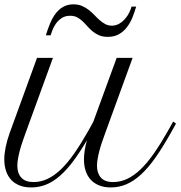

<svg xmlns="http://www.w3.org/2000/svg" viewBox="-63 -841 819 871"><path d="M105 -578.6H177.2L52.7 -236.8Q45.9 -217.8 39.1 -198Q32.2 -178.2 27.1 -158.9Q22 -139.6 18.8 -121.8Q15.6 -104 15.6 -88.9Q15.6 -55.2 33.7 -35.2Q51.8 -15.1 88.9 -15.1Q121.6 -15.1 152.1 -29.3Q182.6 -43.5 212.6 -72Q242.7 -100.6 272.9 -143.8Q303.2 -187 335.9 -244.6L359.9 -287.6L466.3 -578.6H538.6L414.1 -236.8Q407.2 -217.8 400.4 -198Q393.6 -178.2 388.4 -158.9Q383.3 -139.6 380.1 -121.8Q377 -104 377 -88.9Q377 -55.2 394.8 -35.2Q412.6 -15.1 450.2 -15.1Q482.9 -15.1 513.4 -29.3Q543.9 -43.5 574 -72Q604 -100.6 634.3 -143.8Q664.6 -187 697.3 -244.6L722.7 -289.6L735.4 -280.3L710.4 -235.4Q674.8 -172.4 642.3 -126.2Q609.9 -80.1 577.4 -50Q544.9 -20 511.2 -5.4Q477.5 9.3 439.5 9.3Q409.7 9.3 387 0.2Q364.3 -8.8 348.9 -25.4Q333.5 -42 325.7 -65.4Q317.9 -88.9 317.9 -117.7Q317.9 -136.7 321.3 -158.9Q324.7 -181.2 331.5 -204.6Q298.8 -149.4 268.6 -109.1Q238.3 -68.8 208 -42.5Q177.7 -16.1 145.8 -3.4Q113.8 9.3 78.1 9.3Q48.3 9.3 25.6 0.2Q2.9 -8.8 -12.5 -25.4Q-27.8 -42 -35.6 -65.4Q-43.5 -88.9 -43.5 -117.7Q-43.5 -143.1 -37.4 -173.3Q-31.2 -203.6 -19.5 -236.8ZM270.5 -821.3Q292 -821.3 308.6 -814.2Q325.2 -807.1 339.1 -796.4Q353 -785.6 365 -772.9Q377 -760.3 389.2 -749.5Q401.4 -738.8 414.6 -731.7Q427.7 -724.6 444.3 -724.6Q462.9 -724.6 478 -733.6Q493.2 -742.7 504.6 -755.9Q516.1 -769 523.4 -784.2Q530.8 -799.3 533.7 -811H554.7Q547.4 -785.2 537.4 -760.7Q527.3 -736.3 512.2 -716.8Q497.1 -697.3 476.1 -685.5Q455.1 -673.8 425.8 -673.8Q402.8 -673.8 386.5 -680.9Q370.1 -688 357.2 -698.7Q344.2 -709.5 333.5 -721.7Q322.8 -733.9 311.5 -744.6Q300.3 -755.4 286.9 -762.5Q273.4 -769.5 255.4 -769.5Q231.9 -769.5 216.1 -758.5Q200.2 -747.6 189.9 -732.7Q179.7 -717.8 174.3 -702.9Q168.9 -688 166.5 -680.7H145Q148.9 -693.8 154.3 -709.2Q159.7 -724.6 166.5 -740.2Q173.3 -755.9 182.9 -770.5Q192.4 -785.2 204.8 -796.4Q217.3 -807.6 233.4 -814.5Q249.5 -821.3 270.5 -821.3Z"/></svg>

Font: Petit Formal Script
Style: Regular
Weight: 400
Version: Version 1.001; ttfautohint (v0.8) -G 200 -r 50